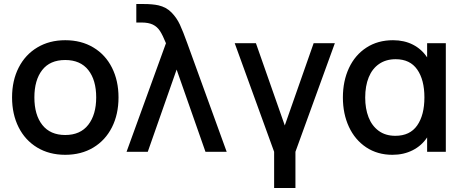

<svg xmlns="http://www.w3.org/2000/svg" viewBox="-20 -755 2308 955"><path d="M40 -270.5Q40 -354.5 73 -419Q106 -483.5 166 -519.2Q226 -555 304.5 -555Q384 -555 444.2 -519Q504.5 -483 537 -418.2Q569.5 -353.5 569.5 -270.5Q569.5 -186.5 536.8 -121.8Q504 -57 444 -21Q384 15 304.5 15Q225 15 165 -21.2Q105 -57.5 72.5 -122.2Q40 -187 40 -270.5ZM458.5 -270.5Q458.5 -357 419 -406.8Q379.5 -456.5 304.5 -456.5Q228.5 -456.5 189.8 -406.5Q151 -356.5 151 -270.5Q151 -183.5 190.5 -133.5Q230 -83.5 304.5 -83.5Q379.5 -83.5 419 -134.2Q458.5 -185 458.5 -270.5Z M805.5 -540Q789.5 -579.5 775.8 -600.8Q762 -622 740.5 -632.5Q719 -643 684 -643H658V-735H694Q738.5 -735 768 -728.5Q807 -719.5 833 -693Q859 -666.5 874.8 -632.5Q890.5 -598.5 911.5 -540L1107.5 0H1002L858.5 -409L715 0H609.5Z M1449.5 180H1343.5V0L1147.5 -540H1253L1396.5 -131L1540 -540H1645.5L1449.5 0Z M2104.5 -540H2197.5V0H2104.5V-71.5Q2077.5 -30.5 2032.8 -7.8Q1988 15 1932 15Q1857.5 15 1801.5 -22.2Q1745.5 -59.5 1715.5 -124.2Q1685.5 -189 1685.5 -270Q1685.5 -352 1715.8 -416.8Q1746 -481.5 1802.5 -518.2Q1859 -555 1935 -555Q1990.5 -555 2034 -532.8Q2077.5 -510.5 2104.5 -469.5ZM2091 -270.5Q2091 -358 2055.2 -409.2Q2019.5 -460.5 1948 -460.5Q1900 -460.5 1865.8 -437Q1831.5 -413.5 1814 -370.5Q1796.5 -327.5 1796.5 -269.5Q1796.5 -215 1813 -172.2Q1829.5 -129.5 1863.2 -104.5Q1897 -79.5 1946.5 -79.5Q2019 -79.5 2055 -131Q2091 -182.5 2091 -270.5Z"/></svg>

Font: Hauora SemiBold
Style: Regular
Weight: 600
Designer: Wayne Shih
Foundry: WCYS
Version: Version 1.001